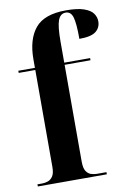

<svg xmlns="http://www.w3.org/2000/svg" viewBox="-87 -824 593 877"><g transform="rotate(-10 209.5 -385.0)"><path d="M16 0V-10H38Q51 -10 64.5 -14.5Q78 -19 87.5 -33Q97 -47 97 -77V-526H20V-536H97V-575Q97 -668 139 -719Q181 -770 282 -770Q335 -770 365 -759.5Q395 -749 407 -732Q419 -715 419 -695Q419 -666 397 -648.5Q375 -631 320 -631Q320 -703 311.5 -731.5Q303 -760 279 -760Q254 -760 243.5 -732Q233 -704 233 -633V-536H353V-526H233V-77Q233 -47 242 -33Q251 -19 264.5 -14.5Q278 -10 292 -10H336V0Z"/></g></svg>

Font: Noto Serif Display Condensed
Style: Bold
Weight: 700
Width: 3
Designer: Monotype Design Team
Foundry: Monotype Imaging Inc.
Version: Version 2.009